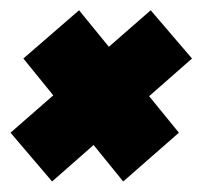

<svg xmlns="http://www.w3.org/2000/svg" viewBox="-24 -427 394 374"><path d="M216 -73.5 324.5 -168.5 130 -407 21.5 -313ZM77.5 -73.5 350 -313 269.5 -407 -3.5 -168.5Z"/></svg>

Font: Anybody UltraCondensed Thin Black
Style: Italic
Weight: 900
Italic angle: -10°
Version: Version 1.111